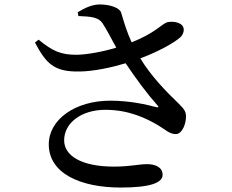

<svg xmlns="http://www.w3.org/2000/svg" viewBox="-20 -799 1040 862"><path d="M475 -347C317 -347 199 -262 199 -151C199 -20 342 43 522 43C660 43 710 20 710 -14C710 -48 678 -62 640 -62C603 -62 564 -51 492 -51C345 -51 268 -100 268 -169C268 -247 345 -306 453 -306C560 -306 639 -267 694 -234C725 -215 742 -197 769 -197C799 -197 816 -246 815 -278C815 -298 806 -310 783 -333C726 -388 659 -456 610 -537C688 -566 760 -605 790 -632C806 -648 810 -671 798 -685C783 -701 752 -704 730 -699C705 -690 675 -650 571 -609C551 -652 539 -691 524 -742C518 -763 476 -779 428 -779C395 -779 361 -764 329 -744L332 -727C390 -725 423 -721 440 -695C458 -668 480 -625 502 -585C443 -567 372 -554 325 -553C251 -553 216 -570 153 -621L137 -608C186 -516 221 -476 335 -478C398 -478 481 -496 544 -515C590 -446 643 -375 686 -327C695 -318 692 -316 681 -318C640 -329 565 -347 475 -347Z"/></svg>

Font: Noto Serif SC SemiBold
Style: Regular
Weight: 600
Designer: Ryoko NISHIZUKA 西塚涼子 (kana & ideographs); Frank Grießhammer (Latin, Greek & Cyrillic); Wenlong ZHANG 张文龙 (bopomofo); San
Foundry: Adobe
Version: Version 2.001;hotconv 1.1.0;makeotfexe 2.6.0